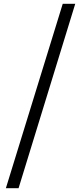

<svg xmlns="http://www.w3.org/2000/svg" viewBox="-20 -814 432 1013"><path d="M11 179 311 -794H377L78 179Z"/></svg>

Font: Source Han Sans
Style: Regular
Weight: 400
Designer: Ryoko NISHIZUKA Ë•øÂ°öÊ∂ºÂ≠ê (kana, bopomofo & ideographs); Paul D. Hunt (Latin, Greek & Cyrillic); Sandoll Communicatio
Foundry: Adobe
Version: Version 2.004;hotconv 1.0.118;makeotfexe 2.5.65603